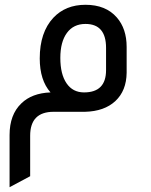

<svg xmlns="http://www.w3.org/2000/svg" viewBox="-20 -467 629 802"><path d="M20 315V97Q20 12 69 -35Q113 -78 191 -81Q146 -132 146 -223Q146 -332 203 -393Q254 -447 337 -447Q422 -447 468 -394Q509 -347 509 -271V-163Q508 -88 462 -45Q416 -2 335 0H204Q106 0 106 100V269ZM423 -267Q423 -367 337 -367Q287 -367 259.5 -329.5Q232 -292 232 -225Q232 -157 258 -119Q284 -81 331 -81Q423 -81 423 -174Z"/></svg>

Font: Space Grotesk Medium
Style: Regular
Weight: 500
Designer: Florian Karsten
Foundry: Florian Karsten
Version: Version 2.000